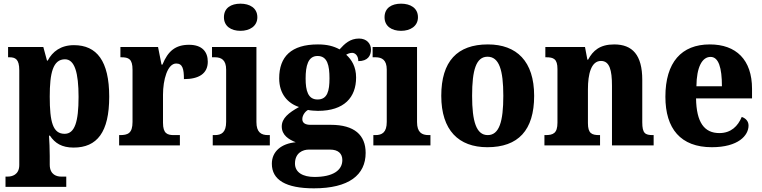

<svg xmlns="http://www.w3.org/2000/svg" viewBox="-20 -792 4153 1046"><path d="M10 226H341V170H312C292 170 251 162 251 105V58C251 18 249 -20 247 -53H252C279 -12 317 12 381 12C509 12 575 -72 575 -265C575 -460 507 -546 383 -546C311 -546 266 -511 240 -462H236L216 -536H24V-480H30C63 -480 85 -471 85 -409V107C85 162 43 170 23 170H10ZM332 -63C268 -63 251 -127 251 -266C251 -393 268 -469 334 -469C387 -469 408 -395 408 -264C408 -128 387 -63 332 -63Z M629 0H960V-56H928C892 -56 868 -64 868 -123V-276C868 -356 892 -446 940 -446C975 -446 982 -416 982 -361C1062 -361 1112 -390 1112 -456C1112 -509 1082 -548 1010 -548C936 -548 895 -514 865 -440H860L841 -536H636V-480H640C681 -480 702 -471 702 -412V-128C702 -65 676 -56 633 -56H629Z M1290 -624C1340 -624 1382 -649 1382 -698C1382 -749 1340 -772 1290 -772C1239 -772 1200 -749 1200 -698C1200 -649 1239 -624 1290 -624ZM1139 0H1450V-56H1440C1403 -56 1377 -71 1377 -127V-536H1135V-480H1151C1186 -480 1212 -465 1212 -413V-128C1212 -71 1187 -56 1150 -56H1139Z M1690 234C1881 234 1972 161 1972 41C1972 -56 1911 -112 1782 -112H1671C1645 -112 1627 -121 1627 -143C1627 -165 1644 -186 1658 -193C1669 -190 1699 -188 1712 -188C1856 -188 1920 -262 1920 -370C1920 -428 1896 -467 1866 -494C1875 -499 1885 -504 1899 -504C1913 -504 1932 -491 1932 -459C1984 -459 2001 -489 2001 -522C2001 -554 1978 -582 1936 -582C1887 -582 1858 -554 1830 -523C1797 -541 1761 -550 1712 -550C1566 -550 1501 -483 1501 -365C1501 -280 1548 -229 1609 -209C1553 -178 1515 -148 1515 -103C1515 -55 1554 -32 1591 -17C1513 -10 1461 33 1461 100C1461 188 1537 234 1690 234ZM1710 -250C1658 -250 1645 -298 1645 -364C1645 -433 1658 -487 1710 -487C1764 -487 1775 -435 1775 -365C1775 -297 1764 -250 1710 -250ZM1693 172C1631 172 1587 148 1587 99C1587 40 1631 23 1662 23H1778C1823 23 1845 45 1845 80C1845 137 1792 172 1693 172Z M2165 -624C2215 -624 2257 -649 2257 -698C2257 -749 2215 -772 2165 -772C2114 -772 2075 -749 2075 -698C2075 -649 2114 -624 2165 -624ZM2014 0H2325V-56H2315C2278 -56 2252 -71 2252 -127V-536H2010V-480H2026C2061 -480 2087 -465 2087 -413V-128C2087 -71 2062 -56 2025 -56H2014Z M2635 10C2803 10 2890 -82 2890 -270C2890 -458 2795 -550 2638 -550C2471 -550 2384 -458 2384 -270C2384 -82 2479 10 2635 10ZM2637 -56C2575 -56 2552 -130 2552 -270C2552 -411 2574 -483 2636 -483C2699 -483 2722 -411 2722 -270C2722 -130 2700 -56 2637 -56Z M2946 0H3249V-56H3245C3204 -56 3183 -65 3183 -121V-306C3183 -387 3200 -460 3254 -460C3301 -460 3314 -410 3314 -325V0H3541V-56H3537C3495 -56 3479 -65 3479 -126V-357C3479 -492 3426 -550 3326 -550C3248 -550 3210 -516 3184 -467H3180L3167 -536H2951V-480H2955C2996 -480 3017 -471 3017 -416V-124C3017 -65 2993 -56 2951 -56H2946Z M3858 10C4002 10 4058 -54 4058 -108C4058 -132 4042 -148 4021 -155C4000 -105 3963 -67 3899 -67C3817 -67 3774 -125 3772 -256H4077V-308C4077 -467 3990 -550 3847 -550C3693 -550 3605 -453 3605 -265C3605 -91 3688 10 3858 10ZM3913 -322H3774C3775 -426 3805 -482 3851 -482C3895 -482 3913 -423 3913 -322Z"/></svg>

Font: Noto Serif Georgian SemiCondensed ExtraBold
Style: Regular
Weight: 800
Width: 4
Designer: Monotype Design Team, Akaki Razmadze
Foundry: Google LLC
Version: Version 2.003